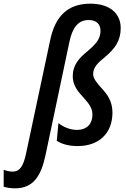

<svg xmlns="http://www.w3.org/2000/svg" viewBox="-146 -785 684 1045"><path d="M-64 240C40 240 79 166 102 58L232 -558C248 -633 278 -676 337 -676C378 -676 401 -654 401 -618C401 -570 372 -542 330 -506C283 -468 250 -430 250 -371C250 -330 267 -298 306 -257C343 -216 357 -194 357 -160C357 -112 328 -78 272 -78C238 -78 201 -92 172 -115L163 -19C191 0 230 10 277 10C392 10 466 -59 466 -172C466 -231 441 -269 405 -307C381 -334 361 -358 361 -382C361 -420 388 -444 426 -475C478 -519 511 -562 511 -632C511 -713 450 -765 346 -765C222 -765 154 -696 127 -566L-4 50C-19 121 -39 149 -77 149C-94 149 -111 145 -126 139V231C-109 237 -86 240 -64 240Z"/></svg>

Font: Noto Sans Display SemiCondensed Medium
Style: Italic
Weight: 500
Width: 4
Italic angle: -12°
Designer: Monotype Design Team
Foundry: Monotype Imaging Inc.
Version: Version 1.900